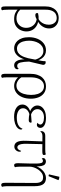

<svg xmlns="http://www.w3.org/2000/svg" viewBox="1074 -1854 1008 3197"><g transform="rotate(90 1578.5 -256.0)"><path d="M123 228Q106 228 98.5 218.5Q91 209 89 191.5Q87 174 87 150V-501Q87 -564 103.5 -608Q120 -652 147.5 -678.5Q175 -705 209.5 -717Q244 -729 279 -729Q327 -729 366.5 -710.5Q406 -692 430 -656Q454 -620 454 -568Q454 -511 422 -460.5Q390 -410 333 -380L287 -388Q315 -400 339 -425Q363 -450 377.5 -485.5Q392 -521 392 -566Q392 -598 380.5 -627.5Q369 -657 344 -676.5Q319 -696 277 -696Q243 -696 212 -678.5Q181 -661 161.5 -620.5Q142 -580 142 -510V118Q142 146 144 172.5Q146 199 152 214Q149 218 141 223Q133 228 123 228ZM299 13Q236 13 194.5 -7.5Q153 -28 126 -59L130 -99Q145 -83 166 -66Q187 -49 217 -37.5Q247 -26 286 -26Q332 -26 367.5 -47Q403 -68 423.5 -104.5Q444 -141 444 -188Q444 -255 405.5 -303Q367 -351 302 -362Q285 -352 268 -346Q251 -340 231 -340Q215 -340 206.5 -347Q198 -354 198 -367Q198 -372 199 -376Q200 -380 201 -385Q225 -391 251 -393.5Q277 -396 306 -394L309 -392Q370 -386 413.5 -359Q457 -332 480.5 -289Q504 -246 504 -191Q504 -143 482.5 -96Q461 -49 416 -18Q371 13 299 13Z M780 13Q750 13 718.5 -0.5Q687 -14 660 -43Q633 -72 616.5 -119.5Q600 -167 600 -235Q600 -311 626.5 -375.5Q653 -440 702.5 -478.5Q752 -517 818 -517Q860 -517 893 -500.5Q926 -484 950.5 -451.5Q975 -419 991 -369L976 -326Q961 -393 923 -433.5Q885 -474 830 -474Q784 -474 751 -452Q718 -430 697.5 -394Q677 -358 667.5 -316.5Q658 -275 658 -237Q658 -182 672 -135.5Q686 -89 715.5 -61.5Q745 -34 791 -34Q827 -34 853.5 -50.5Q880 -67 898.5 -94Q917 -121 929.5 -154Q942 -187 950 -220.5Q958 -254 962 -282L994 -445Q997 -465 998.5 -479Q1000 -493 998 -507Q1001 -509 1007.5 -510.5Q1014 -512 1020 -512Q1036 -512 1046 -503.5Q1056 -495 1059 -482Q1062 -469 1057 -452L1006 -236Q1008 -142 1022 -90Q1036 -38 1075 -38Q1092 -38 1104.5 -44Q1117 -50 1124 -64Q1134 -55 1134 -38Q1134 -18 1116 -2.5Q1098 13 1067 13Q1020 13 994 -32.5Q968 -78 967 -181L973 -175Q961 -126 936.5 -83Q912 -40 873.5 -13.5Q835 13 780 13Z M1247 228Q1234 228 1226 222Q1218 216 1214.5 205Q1211 194 1210 179.5Q1209 165 1209 149V-246Q1209 -319 1225.5 -370.5Q1242 -422 1271 -454.5Q1300 -487 1337.5 -502Q1375 -517 1417 -517Q1489 -517 1535 -481.5Q1581 -446 1602.5 -389Q1624 -332 1624 -265Q1624 -183 1597.5 -120.5Q1571 -58 1523 -22.5Q1475 13 1412 13Q1352 13 1304 -21Q1256 -55 1228 -113L1249 -144Q1274 -84 1318 -54.5Q1362 -25 1404 -25Q1457 -25 1491.5 -58Q1526 -91 1543.5 -147Q1561 -203 1561 -269Q1561 -332 1545 -380Q1529 -428 1496.5 -456Q1464 -484 1415 -484Q1373 -484 1339.5 -458.5Q1306 -433 1287 -382.5Q1268 -332 1268 -256V126Q1268 148 1269.5 173Q1271 198 1277 214Q1274 218 1265.5 223Q1257 228 1247 228Z M1928 14Q1831 14 1776 -23.5Q1721 -61 1721 -124Q1721 -170 1754 -206Q1787 -242 1850 -259L1859 -247Q1805 -256 1771 -293Q1737 -330 1737 -372Q1737 -415 1762.5 -447.5Q1788 -480 1833.5 -498.5Q1879 -517 1939 -517Q2025 -517 2067.5 -490.5Q2110 -464 2110 -423Q2110 -398 2095.5 -381.5Q2081 -365 2059 -365Q2050 -365 2040.5 -368.5Q2031 -372 2025 -377Q2042 -388 2048 -399.5Q2054 -411 2054 -424Q2054 -449 2023 -466.5Q1992 -484 1937 -484Q1874 -484 1836 -453.5Q1798 -423 1798 -375Q1798 -332 1828.5 -303Q1859 -274 1902 -265L1903 -245Q1848 -237 1815.5 -206.5Q1783 -176 1783 -136Q1783 -85 1827.5 -58Q1872 -31 1939 -31Q1979 -31 2016 -39Q2053 -47 2081.5 -68Q2110 -89 2123 -126Q2131 -122 2134.5 -116Q2138 -110 2138 -103Q2138 -71 2111.5 -44.5Q2085 -18 2037.5 -2Q1990 14 1928 14ZM1981 -230Q1949 -230 1923.5 -233.5Q1898 -237 1878 -241L1883 -268Q1919 -271 1951 -273.5Q1983 -276 2016 -278Q2023 -271 2023 -262Q2023 -250 2012.5 -240Q2002 -230 1981 -230Z M2422 10Q2369 10 2344.5 -37Q2320 -84 2325 -191L2336 -482H2381L2375 -204Q2373 -141 2380.5 -105.5Q2388 -70 2402 -55Q2416 -40 2434 -40Q2453 -40 2468.5 -57Q2484 -74 2493 -104Q2501 -101 2504 -94Q2507 -87 2507 -77Q2507 -56 2496 -36Q2485 -16 2466 -3Q2447 10 2422 10ZM2170 -421Q2164 -430 2164 -443Q2164 -457 2171.5 -471.5Q2179 -486 2196 -495.5Q2213 -505 2242 -505H2469Q2500 -505 2519.5 -507Q2539 -509 2550 -514Q2553 -511 2557.5 -503.5Q2562 -496 2562 -487Q2562 -466 2545.5 -461Q2529 -456 2493 -456Q2427 -456 2366.5 -457Q2306 -458 2247 -458Q2221 -458 2202 -450Q2183 -442 2170 -421Z M3060 228Q3044 228 3036.5 218.5Q3029 209 3026.5 193Q3024 177 3024 156L3027 -332Q3028 -375 3019.5 -405.5Q3011 -436 2991 -452.5Q2971 -469 2934 -469Q2893 -469 2860 -445.5Q2827 -422 2803.5 -386.5Q2780 -351 2768 -314.5Q2756 -278 2756 -251V-75Q2756 -46 2758.5 -29.5Q2761 -13 2765 -1Q2759 4 2751 8.5Q2743 13 2732 13Q2712 13 2704.5 -5Q2697 -23 2698 -56L2704 -274Q2704 -333 2703 -376Q2702 -419 2693 -442.5Q2684 -466 2659 -466Q2645 -466 2636 -460Q2627 -454 2622 -446Q2618 -451 2615 -458Q2612 -465 2612 -472Q2612 -493 2630 -504.5Q2648 -516 2670 -516Q2697 -516 2716.5 -499.5Q2736 -483 2745 -440Q2754 -397 2750 -318L2736 -324Q2759 -392 2793.5 -434.5Q2828 -477 2867 -497Q2906 -517 2944 -517Q2973 -517 2998 -508.5Q3023 -500 3042 -478.5Q3061 -457 3071 -419Q3081 -381 3081 -323V108Q3081 127 3081.5 147.5Q3082 168 3084.5 186Q3087 204 3091 214Q3088 218 3079 223Q3070 228 3060 228ZM2914 -561Q2908 -560 2898 -561.5Q2888 -563 2884 -567L2924 -740Q2940 -740 2955 -736Q2970 -732 2980 -724Z"/></g></svg>

Font: Arima Thin Light
Style: Regular
Weight: 300
Version: Version 1.100